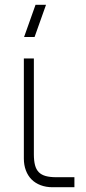

<svg xmlns="http://www.w3.org/2000/svg" viewBox="-20 -785 362 805"><path d="M81 -630 129 -765H173L125 -630ZM292 0H200.5Q173 0 150.5 -8.5Q128 -17 112.5 -32.5Q97 -48 88.5 -70.5Q80 -93 80 -120.5V-540H122V-138Q122 -111 126.8 -92.8Q131.5 -74.5 142.5 -63.2Q153.5 -52 171.5 -47Q189.5 -42 216 -42H292Z"/></svg>

Font: Vela Sans ExtLt
Style: Regular
Weight: 200
Designer: Principal design: Mikhail Sharanda - project Manrope.
Design modification: Ravid Balaliev
Foundry: Mikhail Sharanda
Version: Version 1.001